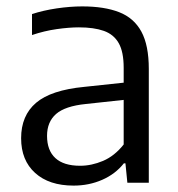

<svg xmlns="http://www.w3.org/2000/svg" viewBox="-20 -571 555 600"><path d="M210 9Q133.5 9 89.8 -30.5Q46 -70 46 -139Q46 -210 92.8 -249.8Q139.5 -289.5 243 -299.5L388.5 -315L396 -262L248 -246Q183.5 -239.5 155.2 -214.8Q127 -190 127 -146.5Q127 -101 153 -77Q179 -53 230.5 -53Q266 -53 302 -68.2Q338 -83.5 366.5 -119.5V-359Q366.5 -409 351 -436.2Q335.5 -463.5 304.5 -474.5Q273.5 -485.5 226.5 -485.5Q196 -485.5 157.2 -480Q118.5 -474.5 80 -461.5V-527Q115 -538.5 157.2 -544.8Q199.5 -551 237 -551Q306 -551 352.2 -533Q398.5 -515 421.8 -472.2Q445 -429.5 445 -355.5V0H378L372 -60.5H367Q340.5 -27 299.2 -9Q258 9 210 9Z"/></svg>

Font: Encode Sans Condensed Thin
Style: Regular
Weight: 400
Version: Version 3.002